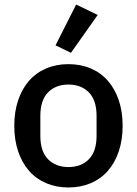

<svg xmlns="http://www.w3.org/2000/svg" viewBox="-20 -815 604 847"><path d="M282 12Q228 12 183.5 -7Q139 -26 108 -61.5Q77 -97 60 -147.5Q43 -198 43 -260Q43 -322 60 -372.5Q77 -423 108 -458.5Q139 -494 183.5 -513Q228 -532 282 -532Q336 -532 380.5 -513Q425 -494 456 -458.5Q487 -423 504 -372.5Q521 -322 521 -260Q521 -198 504 -147.5Q487 -97 456 -61.5Q425 -26 380.5 -7Q336 12 282 12ZM282 -78Q338 -78 372 -112.5Q406 -147 406 -216V-304Q406 -373 372 -407.5Q338 -442 282 -442Q226 -442 192 -407.5Q158 -373 158 -304V-216Q158 -147 192 -112.5Q226 -78 282 -78ZM293 -582 225 -615 316 -795 411 -749Z"/></svg>

Font: IBM Plex Sans Devanagari Medium
Style: Regular
Weight: 500
Designer: Mike Abbink, Paul van der Laan, Pieter van Rosmalen, Erin McLaughlin
Foundry: Bold Monday
Version: Version 1.1